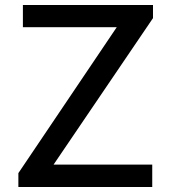

<svg xmlns="http://www.w3.org/2000/svg" viewBox="-20 -743 678 763"><path d="M53 0H585V-89H193L588 -671V-723H71V-635H444L53 -55Z"/></svg>

Font: United Sans Medium
Style: Regular
Weight: 500
Designer: Pablo Impallari, Rodrigo Fuenzalida (Modified by Dan O. Williams)
Version: Version 1.000;PS 001.000;hotconv 1.0.88;makeotf.lib2.5.64775